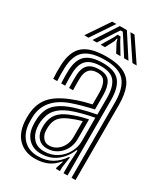

<svg xmlns="http://www.w3.org/2000/svg" viewBox="-193 -859 831 954"><g transform="rotate(30 222.5 -382.0)"><path d="M373.5 0V-432.4Q373.5 -513.4 340.4 -551.9Q307.4 -590.4 225.1 -590.4Q149.1 -590.4 111.6 -560.4Q74.1 -530.4 71 -457.1Q70.3 -438 70.4 -419Q70.4 -400 71.8 -380.4H49.1Q47.6 -401.7 47.5 -419.2Q47.3 -436.7 48.1 -458Q51.5 -539.2 93.2 -573.9Q134.8 -608.7 225.1 -608.7Q288.9 -608.7 326.4 -589.7Q363.9 -570.6 380.2 -531.6Q396.4 -492.6 396.4 -432.4V0ZM187.8 -45.3Q230 -45.3 261.2 -65.5Q292.4 -85.8 309.7 -117.5Q327 -149.2 327 -183.1V-317.5Q294.8 -311.8 257.7 -302Q220.7 -292.3 196.3 -282.4Q150.5 -263.5 128 -236.1Q105.5 -208.7 100.7 -162.9Q100 -154.1 100.2 -145.4Q100.3 -136.7 101.1 -129.1Q105.8 -91.6 127.6 -68.4Q149.4 -45.3 187.8 -45.3ZM193.1 -64.9Q162.5 -64.9 144.5 -84Q126.6 -103 123.8 -131.3Q123.1 -139.5 123.1 -147.1Q123 -154.6 123.5 -161.9Q126.8 -201.5 146.1 -225Q165.3 -248.6 203.9 -264.7Q229.5 -275.3 252.7 -282.2Q275.9 -289.1 304 -294.8V-181.3Q304 -149.8 289.7 -123.3Q275.4 -96.8 250.4 -80.9Q225.4 -64.9 193.1 -64.9ZM196.1 -82.8Q219.6 -82.8 238.8 -95.8Q258 -108.7 269.5 -130.6Q281.1 -152.5 281.1 -179.4V-271.8Q264.1 -267.1 247.1 -261.1Q230.1 -255.1 211.7 -247.2Q178.4 -232.5 163.4 -212.9Q148.4 -193.2 146.4 -160.7Q145.9 -152.3 146.1 -145.6Q146.3 -139 146.8 -133.1Q148.7 -113.7 161.5 -98.3Q174.2 -82.8 196.1 -82.8ZM167.4 8.8Q110.6 8.8 74.4 -25.5Q38.2 -59.7 32.6 -123.8Q31.6 -135.9 31.6 -147.4Q31.5 -158.8 32.3 -170.6Q37.1 -230.9 69.9 -269.1Q102.8 -307.3 173 -335.2Q189.5 -341.9 205.5 -347.4Q221.4 -352.8 239.9 -357.8Q258.4 -362.9 281.9 -368.1V-432.5Q281.9 -471.9 269.4 -494.5Q257 -517.1 225.1 -517.1Q193.4 -517.1 178.6 -500.3Q163.8 -483.5 162.4 -452.4Q162.1 -443.2 161.9 -422.5Q161.8 -401.8 162.7 -380.4H140Q139 -402.8 139.1 -422.1Q139.3 -441.5 139.7 -454.5Q141.4 -495.1 161.7 -515.2Q182 -535.4 225.1 -535.4Q270.2 -535.4 287.5 -508.5Q304.8 -481.5 304.8 -432.5V-352.4Q272.5 -345.1 239.7 -336.1Q207 -327.2 180.9 -317.8Q121.4 -295.9 89.7 -258.5Q57.9 -221.2 55.1 -168.8Q54.7 -158.9 54.6 -147.5Q54.5 -136 55.4 -125.7Q59.8 -72.6 90.9 -40.9Q121.9 -9.1 174 -9.1Q220.8 -9.1 254.5 -28.8Q288.2 -48.6 311 -83.8H316.2L307 -21.9V0H284.3L283.9 -7.1L296.8 -46.9H292.5Q268.8 -17.9 238.1 -4.5Q207.5 8.8 167.4 8.8ZM327.7 0.1V-58.3L331.9 -131.9H326.6Q307.1 -83.7 269.4 -55.4Q231.7 -27.1 180.2 -27.3Q137.6 -27.4 109.9 -54.1Q82.2 -80.7 78.3 -127.3Q77.6 -136.6 77.5 -147.1Q77.5 -157.6 78 -166.9Q81.8 -219.5 108.5 -249.8Q135.1 -280 188.7 -300.1Q205.3 -306.4 229.3 -313.2Q253.3 -320.1 279.3 -326.2Q305.2 -332.3 327.8 -336.3V-432.4Q327.8 -491.8 305.4 -522.7Q283 -553.7 225.1 -553.7Q171.6 -553.7 145.3 -530.7Q118.9 -507.6 116.8 -455Q116.3 -440.3 116.1 -420.7Q116 -401.1 117.3 -380.4H94.6Q93.3 -401 93.3 -420.7Q93.2 -440.4 93.8 -455.4Q96.4 -516.9 127.2 -544.5Q158 -572.1 225.1 -572.1Q294.7 -572.1 322.6 -537.6Q350.6 -503.1 350.6 -432.4V0.1ZM74.4 -645 160.7 -773H184.3L98.7 -645ZM121.5 -645 204.5 -773H245L327.9 -645H303L250.7 -726.5L231.1 -756H218.5L198.7 -726.3L146.5 -645ZM168 -645 205.4 -707.8 216.7 -730.2H232.9L244.4 -707.8L282.2 -645H257.3L230.3 -695.4L226.5 -711.9H223.1L219.3 -695.4L192.9 -645ZM350.8 -645 265.2 -773H288.7L375 -645Z"/></g></svg>

Font: Big Shoulders Inline Text Thin
Style: Regular
Weight: 100
Designer: Patric King
Foundry: XO Type Co
Version: Version 2.002